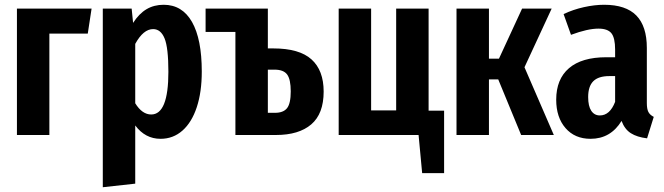

<svg xmlns="http://www.w3.org/2000/svg" viewBox="-20 -566 2786 805"><path d="M51 0V-530H364L348 -425H187V0Z M826 -266Q826 -180 805 -116.5Q784 -53 745 -18.5Q706 16 653 16Q589 16 547 -40V204L411 219V-530H532L538 -470Q563 -509 594.5 -527.5Q626 -546 666 -546Q744 -546 785 -474Q826 -402 826 -266ZM686 -265Q686 -366 670 -405Q654 -444 622 -444Q581 -444 547 -382V-133Q576 -86 614 -86Q686 -86 686 -265Z M1337 -182Q1337 -89 1285 -44.5Q1233 0 1137 0H967V-432H842V-530H1103V-363H1126Q1235 -363 1286 -317Q1337 -271 1337 -182ZM1199 -183Q1199 -233 1184 -253.5Q1169 -274 1131 -274H1103V-93H1133Q1168 -93 1183.5 -112.5Q1199 -132 1199 -183Z M1842 -102V160H1750L1735 0H1400V-530H1536V-103H1641V-530H1777V-102Z M2179 -284 2302 0H2165L2069 -233H2030V0H1894V-530H2030V-320H2072L2169 -530H2293Z M2721 -76 2693 14Q2651 9 2625 -7.5Q2599 -24 2586 -59Q2540 16 2456 16Q2390 16 2351 -29Q2312 -74 2312 -148Q2312 -234 2365.5 -280Q2419 -326 2522 -326H2559V-358Q2559 -407 2543.5 -426.5Q2528 -446 2489 -446Q2444 -446 2374 -420L2343 -507Q2383 -526 2428 -536Q2473 -546 2513 -546Q2604 -546 2648 -501Q2692 -456 2692 -365V-134Q2692 -109 2698.5 -96.5Q2705 -84 2721 -76ZM2559 -139V-247H2535Q2489 -247 2467.5 -225.5Q2446 -204 2446 -159Q2446 -121 2459 -101.5Q2472 -82 2495 -82Q2537 -82 2559 -139Z"/></svg>

Font: Fira Sans Compressed SemiBold
Style: Regular
Weight: 600
Width: 1
Designer: bBox Type GmbH & Carrois Corporate GbR & Edenspiekermann AG
Foundry: bBox Type GmbH & Carrois Corporate GbR & Edenspiekermann AG
Version: Version 4.301